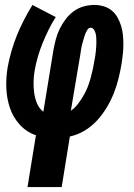

<svg xmlns="http://www.w3.org/2000/svg" viewBox="-20 -550 540 775"><path d="M91 205 125 -4Q87 -17 60 -46.5Q33 -76 20 -114.5Q7 -153 5.5 -195.5Q4 -238 11 -279Q17 -312 26.5 -344.5Q36 -377 48.5 -408Q61 -439 77 -470Q93 -501 111 -530L205 -481Q189 -456 176 -429.5Q163 -403 152 -376Q141 -349 133 -321.5Q125 -294 120 -266Q116 -243 115.5 -220Q115 -197 118 -175Q121 -153 129.5 -132.5Q138 -112 155 -99L196 -350Q200 -371 205.5 -392Q211 -413 221 -433.5Q231 -454 245 -472.5Q259 -491 277.5 -504.5Q296 -518 317.5 -524Q339 -530 361 -530Q380 -530 398.5 -524.5Q417 -519 431 -507.5Q445 -496 454 -480Q463 -464 468.5 -446.5Q474 -429 476 -410Q478 -391 478 -371.5Q478 -352 476 -332.5Q474 -313 471 -294Q466 -264 458.5 -233.5Q451 -203 439.5 -174Q428 -145 411 -116.5Q394 -88 372 -64Q350 -40 322 -23Q294 -6 262 1L229 205ZM266 -103Q283 -115 295 -131Q307 -147 317 -164Q327 -181 334 -199Q341 -217 346 -235.5Q351 -254 355 -272.5Q359 -291 362 -310Q364 -319 365 -327.5Q366 -336 367 -345Q368 -354 368.5 -363Q369 -372 369 -380.5Q369 -389 368.5 -398Q368 -407 366 -415Q364 -423 359 -430.5Q354 -438 346 -438Q338 -438 333.5 -431Q329 -424 326 -417.5Q323 -411 321 -404Q319 -397 317 -390Q315 -383 313 -376.5Q311 -370 309.5 -363Q308 -356 307 -349Q306 -342 305 -335Z"/></svg>

Font: Iosevka Slab Heavy Oblique
Style: Regular
Weight: 900
Italic angle: -9°
Monospace: yes
Designer: Belleve Invis
Foundry: Belleve Invis
Version: Version 11.1.1; ttfautohint (v1.8.3)